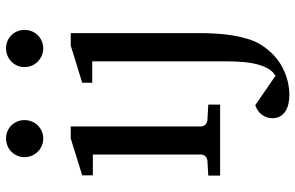

<svg xmlns="http://www.w3.org/2000/svg" viewBox="-191 -557 977 635"><g transform="rotate(-90 297.5 -239.5)"><path d="M34.2 0V-39.1L83 -42Q92.3 -43 98.1 -48.8Q104 -54.7 104 -64V-420.9H35.2V-456.1L157.2 -494.1H196.8V-64Q196.8 -54.7 202.9 -48.8Q209 -43 217.8 -42L269 -39.1V0ZM217.8 -647Q217.8 -634.3 213.1 -622.8Q208.5 -611.3 200.2 -603Q191.9 -594.7 180.9 -589.8Q169.9 -585 157.2 -585Q144.5 -585 133.1 -589.8Q121.6 -594.7 113.3 -603Q105 -611.3 100.1 -622.8Q95.2 -634.3 95.2 -647Q95.2 -659.7 100.1 -670.9Q105 -682.1 113.3 -690.4Q121.6 -698.7 133.1 -703.4Q144.5 -708 157.2 -708Q169.9 -708 180.9 -703.4Q191.9 -698.7 200.2 -690.4Q208.5 -682.1 213.1 -670.9Q217.8 -659.7 217.8 -647ZM505.4 -64Q505.4 -41.5 503.9 -14.9Q502.4 11.7 498.3 38.6Q494.1 65.4 486.6 90.8Q479 116.2 466.3 136.2Q435.5 183.6 391.6 206.3Q347.7 229 300.3 229Q284.7 229 271 225.8Q257.3 222.7 246.8 215.8Q236.3 209 230.2 198.5Q224.1 188 224.1 173.8Q224.1 161.1 228 151.6Q231.9 142.1 238 135Q244.1 127.9 252 123.3Q259.8 118.7 267.1 116.2L364.3 183.1Q377.9 175.3 387.2 159.9Q396.5 144.5 402.1 123.3Q407.7 102.1 409.9 75.9Q412.1 49.8 412.1 21V-422.9H341.3V-456.1L464.4 -494.1H505.4ZM516.1 -647Q516.1 -634.3 511.5 -622.8Q506.8 -611.3 498.5 -603Q490.2 -594.7 479 -589.8Q467.8 -585 455.1 -585Q442.4 -585 431.2 -589.8Q419.9 -594.7 411.4 -603Q402.8 -611.3 397.9 -622.8Q393.1 -634.3 393.1 -647Q393.1 -659.7 397.9 -670.9Q402.8 -682.1 411.4 -690.4Q419.9 -698.7 431.2 -703.4Q442.4 -708 455.1 -708Q467.8 -708 479 -703.4Q490.2 -698.7 498.5 -690.4Q506.8 -682.1 511.5 -670.9Q516.1 -659.7 516.1 -647Z"/></g></svg>

Font: Charis SIL Eur
Style: Regular
Weight: 400
Foundry: SIL International
Version: Version 5.000